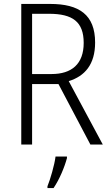

<svg xmlns="http://www.w3.org/2000/svg" viewBox="-20 -734 570 975"><path d="M88 0H143V-307H277L439 0H502L329 -322C410 -347 463 -406 463 -518C463 -659 382 -714 235 -714H88ZM242 -358H143V-664H229C348 -664 405 -624 405 -516C405 -409 344 -358 242 -358ZM221 212V221H252C282 177 308 114 320 69V61H262C257 103 235 178 221 212Z"/></svg>

Font: Noto Sans Mono Condensed Light
Style: Regular
Weight: 300
Width: 3
Designer: Monotype Design Team
Foundry: Monotype Imaging Inc.
Version: Version 2.014